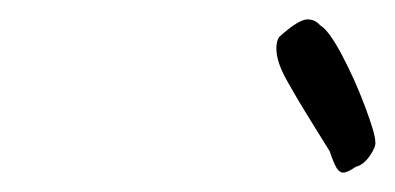

<svg xmlns="http://www.w3.org/2000/svg" viewBox="-20 -613 407 198"><path d="M334 -435Q330 -435 327 -440Q324 -445 320 -457Q318 -460 302 -486Q284 -515 274.5 -532.5Q265 -550 265 -563Q265 -571 268 -575Q288 -593 297 -593Q305 -593 310 -587Q319 -582 332.5 -556.5Q346 -531 356.5 -503Q367 -475 367 -467Q368 -462 361.5 -452.5Q355 -443 347 -441Q338 -435 334 -435Z"/></svg>

Font: Caveat
Style: Regular
Weight: 400
Designer: Pablo Impallari
Foundry: Pablo Impallari
Version: Version 1.500; ttfautohint (v1.6)